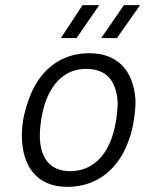

<svg xmlns="http://www.w3.org/2000/svg" viewBox="-20 -720 571 747"><path d="M217 -572H278L366 -700H301ZM374 -572H435L525 -700H462ZM242 7C358 7 444 -63 483 -180C492 -203 497 -230 501 -254C506 -285 508 -318 507 -334C498 -446 438 -513 326 -513C216 -513 131 -446 92 -333C83 -309 75 -281 70 -253C67 -234 65 -214 65 -195C65 -71 125 7 242 7ZM254 -54C174 -54 135 -106 135 -193C135 -212 137 -233 140 -254C144 -278 150 -302 154 -315C184 -405 240 -452 315 -452C396 -452 434 -403 438 -319C438 -308 436 -280 432 -254C429 -236 425 -214 419 -196C392 -109 337 -55 254 -54Z"/></svg>

Font: Arthouse Owned
Style: Italic
Weight: 400
Italic angle: -10°
Designer: Jeremy Tribby
Foundry: Tribby Type
Version: Version 1.000;PS 001.000;hotconv 1.0.88;makeotf.lib2.5.64775